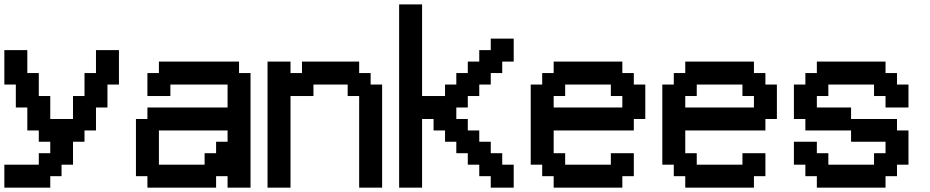

<svg xmlns="http://www.w3.org/2000/svg" viewBox="-20 -862 4271 882"><path d="M105.5 0H0V-52.7V-105.5H79.1H158.2V-158.2H210.9V-210.9H184.6H158.2V-237.3V-262.7H131.8H105.5V-315.4V-368.2H79.1H52.7V-420.9V-473.6H26.4H0V-552.7V-631.8H52.7H105.5V-579.1V-526.4H131.8H158.2V-473.6V-420.9H184.6H210.9V-368.2V-315.4H262.7H315.4V-368.2V-420.9H341.8H368.2V-473.6V-526.4H394.5H420.9V-579.1V-631.8H473.6H526.4V-552.7V-473.6H500H473.6V-420.9V-368.2H447.3H420.9V-315.4V-262.7H394.5H368.2V-237.3V-210.9H341.8H315.4V-158.2V-105.5H262.7V-52.7H237.3H210.9V-26.4V0Z M815.4 0H657.2V-26.4V-52.7H630.9H604.5V-184.6V-315.4H630.9H657.2V-341.8V-368.2H841.8H1025.4V-420.9V-473.6H893.6H762.7V-447.3V-420.9H710H657.2V-473.6V-526.4H683.6H710V-552.7V-579.1H893.6H1078.1V-552.7V-526.4H1104.5H1130.9V-262.7V0H1078.1H1025.4V-26.4V-52.7H999H972.7V-26.4V0ZM815.4 -105.5H919.9V-131.8V-158.2H946.3H972.7V-184.6V-210.9H999H1025.4V-237.3V-262.7H867.2H710V-184.6V-105.5Z M1261.7 0H1209V-289.1V-579.1H1261.7H1314.5V-552.7V-526.4H1340.8H1367.2V-552.7V-579.1H1498H1629.9V-552.7V-526.4H1656.2H1682.6V-500V-473.6H1709H1735.4V-237.3V0H1682.6H1629.9V-210.9V-420.9H1603.5H1577.1V-447.3V-473.6H1498H1419.9V-447.3V-420.9H1367.2H1314.5V-210.9V0Z M1866.2 0H1813.5V-420.9V-841.8H1866.2H1918.9V-631.8V-420.9H1971.7H2024.4V-447.3V-473.6H2050.8H2076.2V-500V-526.4H2102.5H2128.9V-552.7V-579.1H2155.3H2181.6V-605.5V-631.8H2208H2234.4V-658.2V-684.6H2287.1H2339.8V-631.8V-579.1H2313.5H2287.1V-552.7V-526.4H2260.7H2234.4V-500V-473.6H2208H2181.6V-447.3V-420.9H2155.3H2128.9V-394.5V-368.2H2102.5H2076.2V-341.8V-315.4H2102.5H2128.9V-289.1V-262.7H2155.3H2181.6V-237.3V-210.9H2208H2234.4V-184.6V-158.2H2260.7H2287.1V-131.8V-105.5H2313.5H2339.8V-52.7V0H2287.1H2234.4V-26.4V-52.7H2208H2181.6V-79.1V-105.5H2155.3H2128.9V-131.8V-158.2H2102.5H2076.2V-184.6V-210.9H2050.8H2024.4V-237.3V-262.7H1998H1971.7V-289.1V-315.4H1945.3H1918.9V-158.2V0Z M2680.7 0H2523.4V-26.4V-52.7H2497.1H2470.7V-79.1V-105.5H2444.3H2418V-289.1V-473.6H2444.3H2470.7V-500V-526.4H2497.1H2523.4V-552.7V-579.1H2680.7H2838.9V-552.7V-526.4H2865.2H2891.6V-500V-473.6H2918H2944.3V-394.5V-315.4H2918H2891.6V-289.1V-262.7H2707H2523.4V-210.9V-158.2H2549.8H2576.2V-131.8V-105.5H2680.7H2786.1V-131.8V-158.2H2838.9H2891.6V-105.5V-52.7H2865.2H2838.9V-26.4V0ZM2680.7 -368.2H2838.9V-394.5V-420.9H2812.5H2786.1V-447.3V-473.6H2680.7H2576.2V-447.3V-420.9H2549.8H2523.4V-394.5V-368.2Z M3285.2 0H3127.9V-26.4V-52.7H3101.6H3075.2V-79.1V-105.5H3048.8H3022.5V-289.1V-473.6H3048.8H3075.2V-500V-526.4H3101.6H3127.9V-552.7V-579.1H3285.2H3443.4V-552.7V-526.4H3469.7H3496.1V-500V-473.6H3522.5H3548.8V-394.5V-315.4H3522.5H3496.1V-289.1V-262.7H3311.5H3127.9V-210.9V-158.2H3154.3H3180.7V-131.8V-105.5H3285.2H3390.6V-131.8V-158.2H3443.4H3496.1V-105.5V-52.7H3469.7H3443.4V-26.4V0ZM3285.2 -368.2H3443.4V-394.5V-420.9H3417H3390.6V-447.3V-473.6H3285.2H3180.7V-447.3V-420.9H3154.3H3127.9V-394.5V-368.2Z M3889.6 0H3732.4V-26.4V-52.7H3706.1H3679.7V-79.1V-105.5H3653.3H3627V-158.2V-210.9H3679.7H3732.4V-184.6V-158.2H3758.8H3785.2V-131.8V-105.5H3889.6H3995.1V-131.8V-158.2H4021.5H4047.9V-184.6V-210.9H3968.8H3889.6V-237.3V-262.7H3785.2H3679.7V-289.1V-315.4H3653.3H3627V-394.5V-473.6H3653.3H3679.7V-500V-526.4H3706.1H3732.4V-552.7V-579.1H3889.6H4047.9V-552.7V-526.4H4074.2H4100.6V-500V-473.6H4127H4153.3V-420.9V-368.2H4100.6H4047.9V-394.5V-420.9H4021.5H3995.1V-447.3V-473.6H3889.6H3785.2V-447.3V-420.9H3758.8H3732.4V-394.5V-368.2H3811.5H3889.6V-341.8V-315.4H3995.1H4100.6V-289.1V-262.7H4127H4153.3V-184.6V-105.5H4127H4100.6V-79.1V-52.7H4074.2H4047.9V-26.4V0Z"/></svg>

Font: VCR Jazz Mono
Style: Regular
Weight: 400
Version: Version 3.1